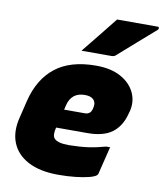

<svg xmlns="http://www.w3.org/2000/svg" viewBox="-90 -888 834 978"><g transform="rotate(10 326.5 -398.5)"><path d="M372 -564Q450 -564 501 -535.5Q552 -507 573 -461.5Q594 -416 581 -365L577 -351Q560 -285 515 -251.5Q470 -218 388 -218H226L225 -215Q221 -199 221 -185Q221 -171 228 -162Q245 -141 305 -141Q364 -142 406 -148Q448 -154 494 -167H514Q505 -132 496.5 -96Q488 -60 479 -25Q478 -20 474 -16Q465 -7 436 0.5Q407 8 366 12.5Q325 17 278 17Q183 17 122 -15Q61 -47 38 -104Q15 -161 34 -236L56 -327Q85 -443 162.5 -503.5Q240 -564 372 -564ZM342 -407Q273 -407 256 -340L250 -315H357Q371 -315 380.5 -322Q390 -329 394 -346Q402 -374 388 -391Q374 -407 342 -407ZM436 -814H646Q652 -814 653 -808.5Q654 -803 649 -798Q600 -755 557.5 -718Q515 -681 461 -633Q454 -626 439 -626H285Q323 -673 360.5 -719.5Q398 -766 436 -814Z"/></g></svg>

Font: Recursive Sn Lnr St Blk
Style: Italic
Weight: 900
Italic angle: -15°
Version: Version 1.079;hotconv 1.0.112;makeotfexe 2.5.65598; ttfautoh